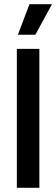

<svg xmlns="http://www.w3.org/2000/svg" viewBox="-20 -892 268 912"><path d="M60 0V-660H167V0ZM148 -727H65L120 -872H227Z"/></svg>

Font: Bricolage Grotesque 24pt Condensed Medium
Style: Regular
Weight: 500
Width: 3
Designer: Mathieu Triay
Foundry: Atelier Triay
Version: Version 1.001;gftools[0.9.33.dev8+g029e19f]